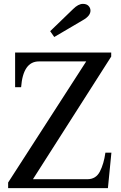

<svg xmlns="http://www.w3.org/2000/svg" viewBox="-20 -971 626 991"><path d="M239 -810 357 -924Q384 -951 408 -951Q427 -951 437 -940.5Q447 -930 447 -916Q447 -889 408 -867L260 -780ZM22 -29 425 -654H181Q99 -654 89 -521H58V-700H554V-679L150 -46H431Q475 -46 495.5 -85.5Q516 -125 524 -183H555L537 0H22Z"/></svg>

Font: Taviraj Medium
Style: Regular
Weight: 500
Designer: Katatrad Team
Foundry: CadsonDemak
Version: Version 1.001